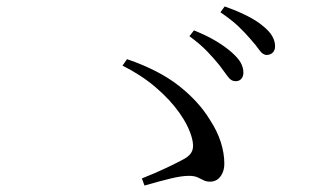

<svg xmlns="http://www.w3.org/2000/svg" viewBox="-20 -731 1040 594"><path d="M707 -480Q695 -480 684.5 -494.5Q674 -509 659 -529Q643 -549 621 -572Q599 -595 566 -619L580 -637Q620 -621 649 -603.5Q678 -586 698 -568Q717 -551 725 -536.5Q733 -522 733 -506Q733 -494 726 -486.5Q719 -479 707 -480ZM630 -169Q618 -169 609.5 -173.5Q601 -178 591 -182.5Q581 -187 564 -187Q542 -187 507 -178.5Q472 -170 427 -157L419 -179Q462 -196 496.5 -212.5Q531 -229 551 -240Q570 -251 575 -265.5Q580 -280 574 -303Q564 -341 535 -382Q506 -423 461.5 -461Q417 -499 359 -528L373 -548Q472 -514 533.5 -465.5Q595 -417 629 -361Q652 -326 663 -291.5Q674 -257 674 -225Q674 -207 667.5 -194Q661 -181 651.5 -175Q642 -169 630 -169ZM805 -561Q793 -561 782.5 -576Q772 -591 755 -610Q738 -630 717.5 -649.5Q697 -669 662 -693L675 -711Q715 -697 744.5 -682Q774 -667 793 -651Q813 -635 822 -619.5Q831 -604 831 -588Q831 -575 823.5 -568Q816 -561 805 -561Z"/></svg>

Font: Noto Serif JP ExtraLight
Style: Regular
Weight: 400
Version: Version 2.003-H1;hotconv 1.1.1;makeotfexe 2.6.0